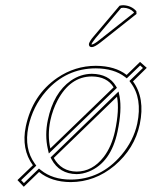

<svg xmlns="http://www.w3.org/2000/svg" viewBox="-20 -693 586 741"><path d="M431.6 -319.8 187.5 -83.5Q216.3 -31.7 275.4 -30.8Q336.4 -30.8 380.4 -87.4Q410.6 -127 423.8 -187Q441.4 -269.5 431.6 -319.8ZM334.5 -397.9Q251 -397.9 201.7 -304.7Q183.1 -269 174.3 -228Q162.6 -170.9 174.3 -120.1L418.5 -356Q393.1 -397.5 334.5 -397.9ZM520.5 -454.1 546.4 -431.2 493.2 -378.9Q540.5 -314.5 519.5 -213.9Q499.5 -119.1 421.4 -53.2Q346.2 9.3 252.9 9.8Q178.2 9.3 130.9 -29.3L71.8 27.8L47.4 2L106.9 -55.2Q61.5 -117.7 79.6 -205.1Q105.5 -326.7 201.2 -392.6Q269.5 -439 350.1 -439Q424.3 -438.5 468.8 -403.8ZM441.4 -670.9Q448.2 -672.9 456.1 -672.9Q487.3 -671.4 506.3 -649.9L506.8 -639.2L368.7 -529.8Q345.2 -511.2 334.5 -511.2Q323.7 -511.2 323.2 -521Q323.2 -522.9 323.2 -523.9Q326.7 -535.6 340.8 -551.8ZM437.5 -339.8 441.4 -321.3Q451.2 -268.1 433.6 -185.1Q408.2 -65.4 322.8 -30.8Q298.3 -21 275.4 -21Q209 -22 178.7 -78.6L175.3 -85.4ZM334.5 -408.2Q399.9 -407.2 427.2 -360.8L431.2 -354L168.5 -100.6L164.6 -117.7Q152.3 -171.4 164.6 -230Q186.5 -334.5 253.4 -381.8Q291 -407.7 334.5 -408.2ZM521 -440.4 469.2 -390.6 462.4 -396Q419.9 -428.7 350.1 -429.2Q235.8 -429.2 157.7 -340.8Q106.4 -282.2 89.4 -203.1Q72.3 -119.1 114.7 -61L120.1 -53.7L61.5 2.4L72.3 13.7L130.4 -42.5L137.7 -36.6Q183.1 0 252.9 0Q368.2 0 448.2 -94.2Q495.6 -150.4 509.8 -216.3Q529.8 -313.5 484.9 -373L479.5 -380.4L531.7 -430.7ZM447.3 -662.1 348.6 -545.4Q335 -528.3 333 -522L334.5 -521Q343.3 -522.5 362.3 -537.6L496.6 -643.6V-646Q480.5 -662.6 456.1 -663.1Q451.7 -662.6 447.3 -662.1Z"/></svg>

Font: Linux Biolinum Outline O
Style: Italic
Weight: 400
Italic angle: -12°
Designer: Philipp H. Poll
Foundry: Philipp H. Poll
Version: Version 0.6.2